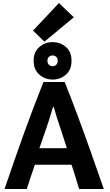

<svg xmlns="http://www.w3.org/2000/svg" viewBox="-20 -1239 725 1267"><path d="M665 8Q618 -127 575.5 -247Q533 -367 491.5 -478.5Q450 -590 407 -698H267Q202 -536 140.5 -365.5Q79 -195 10 8H157Q169 -32 183 -72.5Q197 -113 210 -152H452Q455 -142 459.5 -129Q464 -116 473.5 -85.5Q483 -55 502 8ZM421 -261H240Q260 -320 280 -376.5Q300 -433 316 -488Q321 -505 325.5 -519.5Q330 -534 332 -538Q336 -531 341.5 -510.5Q347 -490 355 -464Q372 -415 388 -364.5Q404 -314 421 -261ZM452 -838Q452 -897 415 -929Q378 -961 327 -961Q278 -961 240 -929Q202 -897 202 -838Q202 -779 240 -746.5Q278 -714 327 -714Q378 -714 415 -746.5Q452 -779 452 -838ZM361 -838Q361 -821 351 -811.5Q341 -802 327 -802Q313 -802 303 -811.5Q293 -821 293 -838Q293 -855 303 -864Q313 -873 327 -873Q341 -873 351 -864Q361 -855 361 -838ZM369 -1219 198 -1037 273 -964 467 -1125Z"/></svg>

Font: Repo Bold
Style: Bold
Weight: 700
Designer: Stefan Peev
Foundry: Context Ltd
Version: Version 1.502